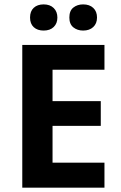

<svg xmlns="http://www.w3.org/2000/svg" viewBox="-20 -872 560 892"><path d="M465.3 0H83.5V-663.1H465.3V-547.9H224.1V-402.3H448.2V-287.1H224.1V-116.2H465.3ZM119.6 -790.5Q119.6 -819.8 136.7 -835.7Q153.8 -851.6 182.6 -851.6Q212.4 -851.6 229.5 -834.7Q246.6 -817.9 246.6 -790.5Q246.6 -763.2 229.5 -746.6Q212.4 -730 182.6 -730Q153.8 -730 136.7 -745.8Q119.6 -761.7 119.6 -790.5ZM302.2 -790.5Q302.2 -822.3 320.8 -836.9Q339.4 -851.6 366.2 -851.6Q396 -851.6 413.3 -835.2Q430.7 -818.8 430.7 -790.5Q430.7 -762.7 413.1 -746.3Q395.5 -730 366.2 -730Q339.4 -730 320.8 -744.9Q302.2 -759.8 302.2 -790.5Z"/></svg>

Font: Bpm'online Open Sans
Style: Bold
Weight: 700
Foundry: Ascender Corporation
Version: Version 1.10